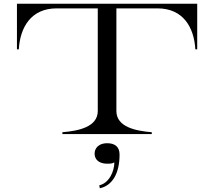

<svg xmlns="http://www.w3.org/2000/svg" viewBox="-20 -720 1150 1031"><path d="M1039 -700H71V-455H81C88 -574 147 -675 284 -675H505V-124C505 -37 399 -17 315 -10V0H795V-10C711 -17 605 -37 605 -124V-675H826C963 -675 1022 -574 1029 -455H1039ZM513 275 516 291C585 276 622 209 622 110C622 69 598 49 555 49C512 49 488 74 488 105C488 137 512 159 555 159C570 159 582 159 594 152C594 201 565 264 513 275Z"/></svg>

Font: Sprat Extended
Style: Regular
Weight: 400
Width: 9
Designer: Ethan Nakache
Foundry: Collletttivo
Version: Version 2.000;Glyphs 3.2 (3217)